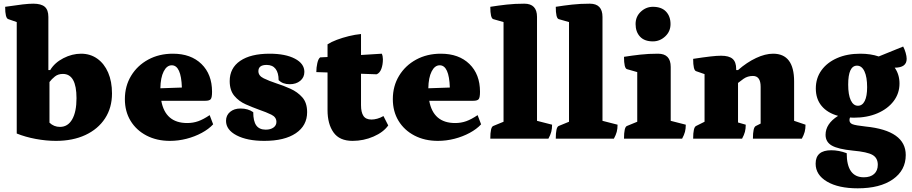

<svg xmlns="http://www.w3.org/2000/svg" viewBox="-20 -754 4960 1044"><path d="M284 12Q231 12 174.5 1.5Q118 -9 71 -28V-634L25 -650Q8 -655 8 -717Q68 -726 103 -730Q138 -734 161 -734Q204 -734 223.5 -717Q243 -700 243 -662V-373H253Q277 -413 324.5 -437.5Q372 -462 421 -462Q471 -462 509 -435Q547 -408 568 -359.5Q589 -311 589 -246Q589 -168 551 -110Q513 -52 444.5 -20Q376 12 284 12ZM306 -64Q349 -64 372.5 -105Q396 -146 396 -220Q396 -352 322 -352Q296 -352 278.5 -338Q261 -324 249 -308V-87Q273 -64 306 -64Z M904 12Q832 12 776.5 -17Q721 -46 690 -97Q659 -148 659 -215Q659 -286 693 -342Q727 -398 786 -430Q845 -462 920 -462Q1018 -462 1075.5 -406Q1133 -350 1133 -255Q1133 -224 1126 -215Q1119 -206 1096 -206H857Q879 -85 998 -85Q1030 -85 1058 -95Q1086 -105 1120 -128L1139 -78Q1115 -52 1077 -31.5Q1039 -11 994.5 0.5Q950 12 904 12ZM914 -399Q887 -399 870 -365.5Q853 -332 852 -274L969 -278Q965 -399 914 -399Z M1417 12Q1324 12 1266.5 -18Q1209 -48 1209 -97Q1209 -127 1231 -145.5Q1253 -164 1288 -164Q1329 -164 1357 -144Q1357 -95 1373.5 -72Q1390 -49 1425 -49Q1451 -49 1467 -60.5Q1483 -72 1483 -91Q1483 -117 1455.5 -130.5Q1428 -144 1390 -157Q1354 -170 1316.5 -186.5Q1279 -203 1254 -233Q1229 -263 1229 -313Q1229 -384 1286 -423Q1343 -462 1446 -462Q1532 -462 1583.5 -435Q1635 -408 1635 -363Q1635 -333 1612.5 -314.5Q1590 -296 1555 -296Q1518 -296 1495 -318Q1495 -358 1478.5 -379.5Q1462 -401 1430 -401Q1385 -401 1385 -367Q1385 -342 1414 -328Q1443 -314 1482 -301Q1520 -289 1559 -271.5Q1598 -254 1624 -224.5Q1650 -195 1650 -144Q1650 -71 1588.5 -29.5Q1527 12 1417 12Z M1897 12Q1826 12 1793.5 -34Q1761 -80 1761 -155V-360L1700 -362Q1700 -387 1705.5 -411Q1711 -435 1721 -442L1761 -444V-513Q1781 -526 1811.5 -537.5Q1842 -549 1876.5 -557.5Q1911 -566 1943 -569V-455L2056 -462Q2062 -449 2062 -432Q2062 -402 2053.5 -379.5Q2045 -357 2028 -350L1943 -353V-182Q1943 -144 1956 -124Q1969 -104 2000 -104Q2014 -104 2031 -108.5Q2048 -113 2065 -123L2091 -72Q2065 -35 2011 -11.5Q1957 12 1897 12Z M2361 12Q2289 12 2233.5 -17Q2178 -46 2147 -97Q2116 -148 2116 -215Q2116 -286 2150 -342Q2184 -398 2243 -430Q2302 -462 2377 -462Q2475 -462 2532.5 -406Q2590 -350 2590 -255Q2590 -224 2583 -215Q2576 -206 2553 -206H2314Q2336 -85 2455 -85Q2487 -85 2515 -95Q2543 -105 2577 -128L2596 -78Q2572 -52 2534 -31.5Q2496 -11 2451.5 0.5Q2407 12 2361 12ZM2371 -399Q2344 -399 2327 -365.5Q2310 -332 2309 -274L2426 -278Q2422 -399 2371 -399Z M2646 0Q2646 -63 2662 -69L2718 -92V-634L2662 -650Q2646 -655 2646 -717Q2690 -724 2734.5 -729Q2779 -734 2831 -734Q2900 -734 2900 -662V-97L2982 -76Q2982 -54 2977.5 -37Q2973 -20 2962 0Z M3002 0Q3002 -63 3018 -69L3074 -92V-634L3018 -650Q3002 -655 3002 -717Q3046 -724 3090.5 -729Q3135 -734 3187 -734Q3256 -734 3256 -662V-97L3338 -76Q3338 -54 3333.5 -37Q3329 -20 3318 0Z M3373 0Q3373 -63 3389 -69L3445 -92V-362L3389 -378Q3373 -383 3373 -445Q3417 -452 3461.5 -457Q3506 -462 3558 -462Q3627 -462 3627 -390V-97L3709 -76Q3709 -54 3704.5 -37Q3700 -20 3689 0ZM3530 -529Q3484 -529 3460 -555Q3436 -581 3436 -623Q3436 -664 3464.5 -690.5Q3493 -717 3530 -717Q3577 -717 3601.5 -691Q3626 -665 3626 -623Q3626 -583 3597 -556Q3568 -529 3530 -529Z M3749 0Q3749 -62 3765 -69L3811 -92V-351L3765 -367Q3749 -372 3749 -434Q3808 -443 3843 -447Q3878 -451 3901 -451Q3944 -451 3963.5 -434Q3983 -417 3983 -379V-373H3993Q4041 -415 4091 -438.5Q4141 -462 4184 -462Q4298 -462 4298 -311V-97L4360 -76Q4360 -54 4355.5 -37Q4351 -20 4340 0H4074Q4074 -62 4090 -69L4116 -82V-282Q4116 -341 4074 -341Q4045 -341 4023 -325.5Q4001 -310 3993 -303V-88L4035 -76Q4035 -54 4030.5 -37Q4026 -20 4015 0Z M4622 -114Q4611 -114 4602 -115Q4599 -108 4599 -101Q4599 -85 4615.5 -78.5Q4632 -72 4687 -66Q4905 -44 4905 89Q4905 172 4835 221Q4765 270 4644 270Q4539 270 4477 233.5Q4415 197 4415 136Q4415 63 4500 63Q4541 63 4584 79Q4584 210 4677 210Q4713 210 4733 192Q4753 174 4753 142Q4753 105 4724.5 88.5Q4696 72 4618 65Q4537 57 4503 37.5Q4469 18 4469 -21Q4469 -81 4537 -124Q4479 -140 4447.5 -178Q4416 -216 4416 -273Q4416 -329 4446.5 -371.5Q4477 -414 4531.5 -438Q4586 -462 4658 -462Q4714 -462 4758 -447L4891 -501Q4899 -486 4904.5 -467Q4910 -448 4910 -434Q4910 -386 4845 -386Q4871 -349 4871 -300Q4871 -246 4839 -204Q4807 -162 4751 -138Q4695 -114 4622 -114ZM4645 -179Q4669 -179 4682 -205Q4695 -231 4695 -280Q4695 -335 4680.5 -366Q4666 -397 4640 -397Q4592 -397 4592 -294Q4592 -239 4606 -209Q4620 -179 4645 -179Z"/></svg>

Font: Petrona Black
Style: Regular
Weight: 900
Designer: Ringo R. Seeber
Foundry: Ringo R. Seeber
Version: Version 2.001; ttfautohint (v1.8.3)